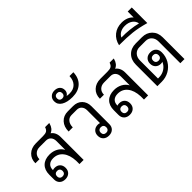

<svg xmlns="http://www.w3.org/2000/svg" viewBox="-10 -1623 2353 2353"><g transform="rotate(-45 1166.5 -447.0)"><path d="M450 -517Q477 -498 491 -467.5Q505 -437 505 -398V0H433V-57Q428 -162 381 -220.5Q334 -279 256 -279Q206 -279 178.5 -253Q151 -227 151 -181V-177Q165 -183 185 -183Q229 -183 255 -157Q281 -131 281 -87Q281 -43 253.5 -16.5Q226 10 180 10Q134 10 106.5 -16.5Q79 -43 79 -87V-169Q79 -251 126 -297Q173 -343 256 -343Q314 -343 360.5 -318Q407 -293 432 -248H433V-398Q433 -442 409.5 -468Q386 -494 347 -494H236Q187 -494 157.5 -465Q128 -436 128 -389H58Q58 -465 107 -511.5Q156 -558 236 -558H357Q400 -558 420.5 -569Q441 -580 452 -610L455 -618H527L525 -610Q507 -540 450 -517ZM180 -135Q158 -135 145 -122Q132 -109 132 -87Q132 -65 145 -52Q158 -39 180 -39Q202 -39 215 -52Q228 -65 228 -87Q228 -109 215 -122Q202 -135 180 -135Z M1038 -398V-87Q1038 -43 1010.5 -16.5Q983 10 937 10Q891 10 863.5 -16.5Q836 -43 836 -87Q836 -130 862.5 -156.5Q889 -183 933 -183Q953 -183 966 -177V-398Q966 -442 942.5 -468Q919 -494 880 -494H789Q746 -494 719.5 -461.5Q693 -429 693 -376H621Q621 -458 667 -508Q713 -558 789 -558H880Q951 -558 994.5 -514Q1038 -470 1038 -398ZM985 -87Q985 -109 972 -122Q959 -135 937 -135Q915 -135 902 -122Q889 -109 889 -87Q889 -65 902 -52Q915 -39 937 -39Q959 -39 972 -52Q985 -65 985 -87Z M757 -763Q757 -804 783.5 -829.5Q810 -855 853 -855Q897 -855 923 -831Q949 -807 949 -765Q949 -745 939 -728Q929 -711 913 -702L914 -701Q934 -697 961 -697Q1029 -697 1068 -737.5Q1107 -778 1109 -849H1176Q1173 -751 1114.5 -695.5Q1056 -640 955 -640Q863 -640 810 -672.5Q757 -705 757 -763ZM899 -763Q899 -784 886.5 -796.5Q874 -809 853 -809Q832 -809 819.5 -796.5Q807 -784 807 -763Q807 -742 819.5 -729.5Q832 -717 853 -717Q874 -717 886.5 -729.5Q899 -742 899 -763Z M1568 -517Q1595 -498 1609 -467.5Q1623 -437 1623 -398V0H1551V-57Q1546 -162 1499 -220.5Q1452 -279 1374 -279Q1324 -279 1296.5 -253Q1269 -227 1269 -181V-177Q1283 -183 1303 -183Q1347 -183 1373 -157Q1399 -131 1399 -87Q1399 -43 1371.5 -16.5Q1344 10 1298 10Q1252 10 1224.5 -16.5Q1197 -43 1197 -87V-169Q1197 -251 1244 -297Q1291 -343 1374 -343Q1432 -343 1478.5 -318Q1525 -293 1550 -248H1551V-398Q1551 -442 1527.5 -468Q1504 -494 1465 -494H1354Q1305 -494 1275.5 -465Q1246 -436 1246 -389H1176Q1176 -465 1225 -511.5Q1274 -558 1354 -558H1475Q1518 -558 1538.5 -569Q1559 -580 1570 -610L1573 -618H1645L1643 -610Q1625 -540 1568 -517ZM1298 -135Q1276 -135 1263 -122Q1250 -109 1250 -87Q1250 -65 1263 -52Q1276 -39 1298 -39Q1320 -39 1333 -52Q1346 -65 1346 -87Q1346 -109 1333 -122Q1320 -135 1298 -135Z M2253 -376V0H2181V-376Q2181 -429 2151 -461.5Q2121 -494 2073 -494H1967Q1917 -494 1886 -460.5Q1855 -427 1855 -372V-61H1872Q1929 -61 1973.5 -90.5Q2018 -120 2038 -169Q2026 -163 2008 -163Q1967 -163 1940.5 -189Q1914 -215 1914 -258Q1914 -302 1941.5 -328.5Q1969 -355 2015 -355Q2061 -355 2088 -327.5Q2115 -300 2115 -253Q2115 -183 2081.5 -125Q2048 -67 1989 -33.5Q1930 0 1859 0H1783V-372Q1783 -456 1833.5 -507Q1884 -558 1967 -558H2073Q2153 -558 2203 -508Q2253 -458 2253 -376ZM2015 -210Q2037 -210 2050 -223Q2063 -236 2063 -258Q2063 -280 2050 -293Q2037 -306 2015 -306Q1993 -306 1980 -293Q1967 -280 1967 -258Q1967 -236 1980 -223Q1993 -210 2015 -210Z M2243 -904V-634Q2125 -667 2035 -677Q1945 -687 1806 -687Q1824 -768 1882 -814.5Q1940 -861 2024 -861Q2072 -861 2110 -845.5Q2148 -830 2173 -801V-904ZM2168 -703Q2161 -749 2121.5 -777Q2082 -805 2022 -805Q1976 -805 1942 -786Q1908 -767 1893 -733Q1962 -735 2035 -727Q2108 -719 2168 -703Z"/></g></svg>

Font: Stavian Regular
Style: Regular
Weight: 400
Version: Version 1.000; ttfautohint (v1.6)